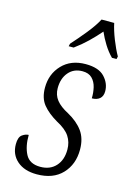

<svg xmlns="http://www.w3.org/2000/svg" viewBox="-118 -826 614 896"><g transform="rotate(15 188.5 -378.0)"><path d="M152 10Q92 10 57 -20.5Q22 -51 22 -101Q22 -135 38 -146.5Q54 -158 69 -158Q68 -103 87.5 -65.5Q107 -28 159 -28Q206 -28 233.5 -58Q261 -88 261 -138Q261 -174 243 -201.5Q225 -229 181 -252Q136 -278 110.5 -309Q85 -340 85 -391Q85 -457 127.5 -501.5Q170 -546 241 -546Q304 -546 332.5 -515.5Q361 -485 361 -447Q361 -423 347 -411Q333 -399 309 -399Q310 -426 304 -451.5Q298 -477 281.5 -493.5Q265 -510 235 -510Q193 -510 168 -480.5Q143 -451 143 -404Q143 -371 162 -347Q181 -323 220 -303Q267 -277 292.5 -242Q318 -207 318 -153Q318 -82 274.5 -36Q231 10 152 10ZM145 -619Q174 -651 207 -691.5Q240 -732 258 -766H319Q326 -732 342.5 -690.5Q359 -649 376 -619L373 -606H351Q329 -628 311 -657Q293 -686 281 -714Q256 -685 227.5 -657.5Q199 -630 166 -606H142Z"/></g></svg>

Font: Noto Serif Condensed Light
Style: Italic
Weight: 300
Width: 3
Italic angle: -12°
Designer: Monotype Design Team
Foundry: Monotype Imaging Inc.
Version: Version 2.014; ttfautohint (v1.8.4.7-5d5b)